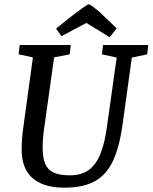

<svg xmlns="http://www.w3.org/2000/svg" viewBox="-20 -856 705 887"><path d="M277 11Q224 11 186 -2Q148 -15 124.5 -38.5Q101 -62 90.5 -94Q80 -126 80 -165Q80 -216 89 -277L132 -591L66 -605L71 -648H307L302 -605L230 -591L186 -277Q181 -246 179 -220Q177 -194 177 -175Q177 -132 187 -103.5Q197 -75 224.5 -60.5Q252 -46 302 -46Q357 -46 391 -71.5Q425 -97 445 -148Q465 -199 475 -277L519 -590L451 -605L456 -648H665L660 -605L589 -590L546 -279Q532 -179 503 -115Q474 -51 420.5 -20Q367 11 277 11ZM487 -684 379 -750 264 -689 239 -724 318 -787Q344 -806 358 -816.5Q372 -827 379.5 -831.5Q387 -836 390 -836Q395 -836 407 -827Q419 -818 432 -807.5Q445 -797 452 -789L519 -725Z"/></svg>

Font: Faustina Medium
Style: Italic
Weight: 500
Italic angle: -8°
Designer: Alfonso Garcia
Foundry: http://www.omnibus-type.com
Version: Version 1.200